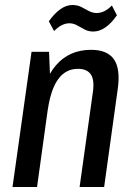

<svg xmlns="http://www.w3.org/2000/svg" viewBox="-20 -747 536 767"><path d="M351 -379Q358 -427 343 -449.5Q328 -472 291 -472Q243 -472 213 -431.5Q183 -391 171 -309L124 -241L132 -296Q149 -422 202.5 -485Q256 -548 344 -548Q409 -548 435.5 -509.5Q462 -471 450 -389L396 0H298ZM106 -540H176L182 -390L128 0H30ZM175 -662Q198 -694 221.5 -710.5Q245 -727 269 -727Q290 -727 305 -719Q320 -711 335 -703Q350 -695 366 -695Q381 -695 396 -702Q411 -709 427 -725L447 -686Q425 -654 401 -637.5Q377 -621 353 -621Q333 -621 317.5 -629.5Q302 -638 287.5 -646Q273 -654 257 -654Q242 -654 227 -646.5Q212 -639 196 -623Z"/></svg>

Font: Pathway Extreme Condensed Medium
Style: Italic
Weight: 500
Width: 3
Italic angle: -8°
Version: Version 1.001;gftools[0.9.26]